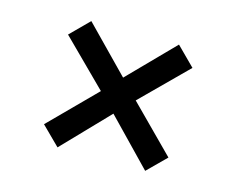

<svg xmlns="http://www.w3.org/2000/svg" viewBox="-67 -616 734 596"><g transform="rotate(15 300.0 -318.0)"><path d="M159.2 -115.2 100.1 -173.8 244.1 -318.8 100.1 -461.9 159.2 -521 299.8 -377 440.9 -521 500 -461.9 356 -318.8 500 -173.8 440.9 -115.2 299.8 -261.2Z"/></g></svg>

Font: Apfel Grotezk
Style: Regular
Weight: 400
Designer: Luigi Gorlero
Foundry: © 2023, Luigi Gorlero & Collletttivo
Version: Version 2.000;Glyphs 3.2 (3217)